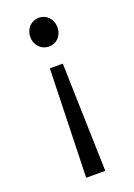

<svg xmlns="http://www.w3.org/2000/svg" viewBox="-146 -615 615 878"><g transform="rotate(-20 161.5 -176.0)"><path d="M115 205H208L205 101L193 -322H130L118 101ZM161 -417C198 -417 227 -445 227 -487C227 -528 198 -557 161 -557C125 -557 95 -528 95 -487C95 -445 125 -417 161 -417Z"/></g></svg>

Font: Noto Sans JP Regular
Style: Regular
Weight: 400
Designer: Ryoko NISHIZUKA (kana & ideographs); Paul D. Hunt (Latin, Greek & Cyrillic); Wenlong ZHANG (bopomofo); Sandoll Communica
Foundry: Adobe Systems Incorporated
Version: Version 1.004;PS 1.004;hotconv 1.0.82;makeotf.lib2.5.63406